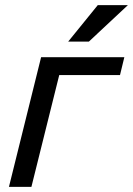

<svg xmlns="http://www.w3.org/2000/svg" viewBox="-20 -732 521 752"><path d="M212 -438 103 0H15L141 -508H467L450 -438ZM247 -569 363 -712H481L328 -569Z"/></svg>

Font: CST
Style: Italic
Weight: 400
Italic angle: -14°
Version: Version 1.00